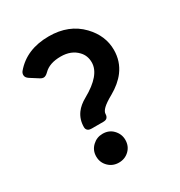

<svg xmlns="http://www.w3.org/2000/svg" viewBox="-176 -865 938 999"><g transform="rotate(-30 293.0 -366.0)"><path d="M261.2 -742.2Q381.3 -742.2 454.6 -666Q520 -597.7 520 -512.2Q520 -443.4 480.5 -390.6Q448.7 -348.1 391.1 -315.4Q350.6 -293 333 -275.9Q315.4 -258.8 315.4 -244.4Q315.4 -230 306.6 -221.2Q299.3 -214.8 284.7 -214.8H216.8Q199.7 -214.8 192.4 -221.2Q183.6 -228.5 183.6 -241.2Q183.6 -287.1 209 -321.8Q229.5 -349.6 267.6 -370.6Q387.7 -437.5 387.7 -513.2Q387.7 -554.2 361.3 -581.5Q325.2 -620.1 262.2 -620.1Q194.8 -620.1 160.2 -585Q144.5 -569.3 131.8 -569.3Q122.6 -569.3 113.3 -575.2L63.5 -606.9Q45.9 -618.2 45.9 -633.3Q45.9 -645.5 53.7 -654.8Q127.4 -742.2 261.2 -742.2ZM250 9.8Q213.9 9.8 189 -14.2Q162.6 -39.6 162.6 -76.7Q162.6 -113.8 189 -138.7Q214.8 -163.1 250 -163.1Q287.6 -163.1 311.5 -138.7Q337.4 -112.3 337.4 -76.7Q337.4 -39.1 312 -14.6Q286.6 9.8 250 9.8Z"/></g></svg>

Font: Simply Mono
Style: Bold
Weight: 700
Designer: Wojciech Kalinowski "wmk69" (wmk69@o2.pl)
Foundry: Wojciech Kalinowski "wmk69" (wmk69@o2.pl)
Version: Version 1.0.0